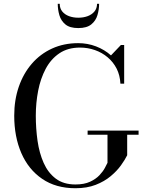

<svg xmlns="http://www.w3.org/2000/svg" viewBox="-20 -989 779 1019"><path d="M445 -296H715.5V-274H655V-165Q643.5 -141.5 622 -111.5Q600.5 -81.5 567.2 -53.8Q534 -26 487.8 -8Q441.5 10 380.5 10Q276.5 10 203.8 -39.8Q131 -89.5 93.2 -176.5Q55.5 -263.5 55.5 -375Q55.5 -458.5 79.8 -528.8Q104 -599 149 -651Q194 -703 256.5 -731.5Q319 -760 395 -760Q444.5 -760 489.8 -742.8Q535 -725.5 569 -695L621.5 -750H639V-545H619Q617 -589.5 599 -624.8Q581 -660 551.2 -685Q521.5 -710 483.8 -723.2Q446 -736.5 405 -736.5Q340 -736.5 295 -706Q250 -675.5 222.5 -623.8Q195 -572 182.5 -507.5Q170 -443 170 -375Q170 -307 179.2 -241.8Q188.5 -176.5 211.8 -124.2Q235 -72 276 -41Q317 -10 380.5 -10Q427 -10 458 -24.5Q489 -39 508 -59.2Q527 -79.5 536.8 -98.2Q546.5 -117 550.5 -125V-274H445ZM395.5 -840Q350.5 -840 327 -859.5Q303.5 -879 295 -908.8Q286.5 -938.5 286.5 -969H297Q297 -944.5 310.5 -928Q324 -911.5 346.5 -903.2Q369 -895 395.5 -895Q422.5 -895 445 -903.2Q467.5 -911.5 481.2 -928Q495 -944.5 495 -969H506Q506 -938.5 497.2 -908.8Q488.5 -879 464.5 -859.5Q440.5 -840 395.5 -840Z"/></svg>

Font: Bodoni Moda 11pt
Style: Regular
Weight: 400
Version: Version 2.004